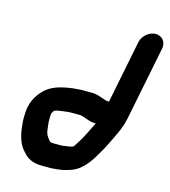

<svg xmlns="http://www.w3.org/2000/svg" viewBox="-134 -848 1020 1155"><g transform="rotate(15 376.5 -270.5)"><path d="M320.6 53.5H263.3C254 53.5 253.5 52.3 244.6 48.7L236.2 38.2C224.9 24 217.7 14.4 213.2 -7.3L209.7 -33.8C208.8 -42 207.6 -53.6 206.3 -66.4C205.2 -82 207.3 -90.5 207.1 -108.4L208.7 -116C209.8 -121.9 213.4 -125.8 220.4 -136.5C231.3 -141.1 242.4 -144.2 255.4 -145.6C277.5 -148 299.8 -152.5 321.4 -152.5H380.5C381.3 -152.2 382.5 -151.8 383.5 -151.6C413.3 -147.2 436.7 -128.8 473 -128.5C475.1 -128.3 478.6 -127.9 482.6 -127.7L472.5 -107.6C450.5 -64.2 431.2 -21 405.7 15.4C403.5 18.7 395 34 387.9 41.1C368 47.4 348.5 50.5 320.6 53.5ZM692.5 -741.5C651.9 -741.5 611.7 -707.2 603.7 -667L525.5 -275.5H520C516.3 -275.5 511.7 -276.5 507.2 -276.5L494.8 -280.9C472.3 -287.8 446 -300.5 412 -300.5H352C341.3 -300.5 332.4 -300 320.3 -298.4L294.2 -296.5C294.1 -296.5 293.7 -296.4 293.5 -296.4C243.1 -289.8 197.1 -279.8 157.3 -256.4C115.2 -231.7 72.8 -177 61.3 -119C59 -107.7 57.6 -97.4 57 -87.1C56.3 -66.3 54.1 -50.4 56.1 -25.7C60.1 30 68.8 80.3 93.1 120.8C102.4 136.2 116.6 150.7 128.2 163.5C151.5 186.4 187 201.5 233.8 201.5H277.3C296.7 202.6 311 199.9 327.4 198.5C356.9 196.4 386.9 188.8 412.6 179.7C487.6 153.1 527.1 81.5 563 19.2L584 -20.3C595.4 -43.8 606 -63.3 616.7 -87.9C634.3 -124.3 650.2 -158.7 659.6 -206L751.7 -667C759.7 -707.2 733.1 -741.5 692.5 -741.5Z"/></g></svg>

Font: Smoothie
Style: SeBdIt
Weight: 600
Foundry: Cannot Into Space Fonts
Version: Version 0.8